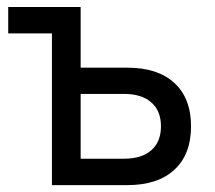

<svg xmlns="http://www.w3.org/2000/svg" viewBox="-20 -538 626 558"><path d="M130.9 0V-440.9H3.9V-517.6H214.4V-341.3H350.1Q438.5 -341.3 486.8 -296.9Q535.2 -252.4 535.2 -170.9Q535.2 -89.4 486.8 -44.7Q438.5 0 350.1 0ZM214.4 -76.7H339.8Q391.6 -76.7 419.7 -101.3Q447.8 -126 447.8 -170.9Q447.8 -215.8 419.7 -240.5Q391.6 -265.1 339.8 -265.1H214.4Z"/></svg>

Font: Cascadia Mono NF SemiLight
Style: Regular
Weight: 350
Monospace: yes
Designer: Aaron Bell
Foundry: Saja Typeworks
Version: Version 2404.023; ttfautohint (v1.8.4)